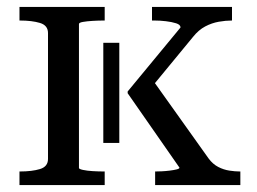

<svg xmlns="http://www.w3.org/2000/svg" viewBox="-20 -532 738 552"><path d="M118 -75V-437Q118 -459 95 -466Q72 -473 37 -473H36V-512H281V-473H279Q263 -473 246.5 -472Q230 -471 218.5 -469Q207 -467 207 -463V-49Q207 -46 218.5 -43.5Q230 -41 246.5 -40Q263 -39 279 -39H281V0H36V-39H37Q72 -39 95 -46Q118 -53 118 -75ZM671 0H426V-39H427Q434 -39 445 -39.5Q456 -40 468 -41.5Q480 -43 488 -45Q496 -47 496 -50L347 -264V-269L499 -453Q499 -461 486.5 -465Q474 -469 457 -471Q440 -473 424 -473H417V-512H647V-473H646Q629 -473 609 -469.5Q589 -466 570 -456Q551 -446 535 -426L409 -273L414 -309L580 -76Q592 -60 607.5 -52Q623 -44 639.5 -41.5Q656 -39 669 -39H671ZM277 -121V-409H323V-121Z"/></svg>

Font: Roboto Serif 72pt
Style: Regular
Weight: 400
Designer: Greg Gazdowicz
Foundry: Commercial Type
Version: Version 1.008